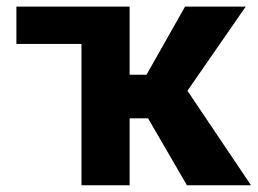

<svg xmlns="http://www.w3.org/2000/svg" viewBox="-20 -548 762 568"><path d="M722.5 0H533L418 -198H363.5V0H221V-418H28.5V-528.5H363.5V-327H413.5L527.5 -528.5H707L534.5 -279.5Z"/></svg>

Font: Roberto Sans
Style: Bold
Weight: 700
Designer: Google (font) & Cristiano Sobral (main changes)
Version: Version 1.000;October 12, 2021;FontCreator 14.0.0.2814 64-bi